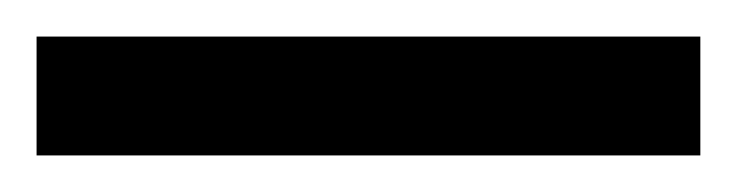

<svg xmlns="http://www.w3.org/2000/svg" viewBox="-22 70 403 105"><path d="M-2 155V90H361V155Z"/></svg>

Font: Noto Sans Tamil ExtraCondensed Medium
Style: Regular
Weight: 500
Width: 2
Designer: Jelle Bosma - Monotype Design Team
Foundry: Monotype Imaging Inc.
Version: Version 2.004; ttfautohint (v1.8.4.7-5d5b)